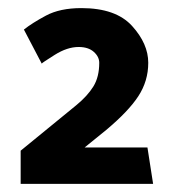

<svg xmlns="http://www.w3.org/2000/svg" viewBox="-20 -791 441 474"><path d="M181 -771Q266 -771 306 -727Q346 -683 346 -636Q346 -591 321.5 -553.5Q297 -516 242 -470L189 -427H344L358 -337H31V-419L168 -531Q196 -554 210.5 -577.5Q225 -601 225 -636Q225 -651 211.5 -663Q198 -675 174 -675Q146 -675 115 -655.5Q84 -636 83 -634L39 -718Q59 -734 93.5 -752.5Q128 -771 181 -771Z"/></svg>

Font: Palanquin
Style: Bold
Weight: 700
Designer: Pria Ravichandran
Version: Version 1.0.4